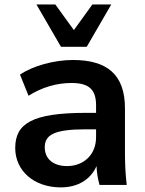

<svg xmlns="http://www.w3.org/2000/svg" viewBox="-20 -813 638 844"><path d="M247.6 10.7C323.7 10.7 379.4 -25.4 404.3 -83C405.3 -55.7 409.7 -27.3 417.5 0H537.1C531.2 -47.9 529.3 -96.2 529.3 -143.6V-336.9C529.3 -485.8 450.2 -549.3 300.3 -549.3C219.7 -549.3 124 -523.9 67.9 -484.9L105.5 -392.1C164.6 -429.7 230 -448.2 294.4 -448.2C368.7 -448.2 402.3 -421.4 402.3 -350.6V-316.9H357.9C119.6 -316.9 46.9 -269 46.9 -162.1C46.9 -64 127.4 10.7 247.6 10.7ZM361.3 -607.4 469.2 -793.5H386.2L304.7 -680.7L223.1 -793.5H140.1L248 -607.4ZM274.9 -83C213.4 -83 176.8 -115.2 176.8 -165C176.8 -219.7 215.8 -244.6 358.9 -244.6H402.3V-210C402.3 -131.3 346.2 -83 274.9 -83Z"/></svg>

Font: Winston SemiBold
Style: Regular
Weight: 600
Designer: Vernon Adams, Kim Jin-seong, David Berlow, Cristiano Sobral
Foundry: The Winston Project Authors
Version: Version 3.004